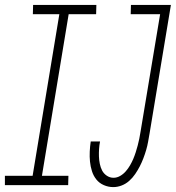

<svg xmlns="http://www.w3.org/2000/svg" viewBox="-67 -755 717 783"><path d="M-47 0V-38H66L175 -697H67L68 -735H326L325 -697H213L104 -38H212L211 0ZM395 8Q375 8 356.5 0Q338 -8 326 -23Q314 -38 308 -57Q302 -76 300 -96Q298 -116 299 -137Q300 -158 303 -178H341Q338 -163 337 -147.5Q336 -132 336.5 -117Q337 -102 340 -87Q343 -72 349.5 -59.5Q356 -47 368.5 -38.5Q381 -30 396 -30Q410 -30 423 -37.5Q436 -45 446 -56.5Q456 -68 463.5 -81Q471 -94 476.5 -107Q482 -120 486.5 -134Q491 -148 494.5 -161.5Q498 -175 501 -189Q504 -203 506 -217L586 -697H466L467 -735H630L543 -211Q540 -194 537 -177Q534 -160 529 -143Q524 -126 517.5 -109Q511 -92 503 -76.5Q495 -61 484.5 -45.5Q474 -30 460 -17.5Q446 -5 429 1.5Q412 8 395 8Z"/></svg>

Font: Iosevka Slab XLtEx
Style: Italic
Weight: 200
Width: 7
Italic angle: -9°
Monospace: yes
Designer: Belleve Invis
Foundry: Belleve Invis
Version: Version 11.1.0; ttfautohint (v1.8.3)